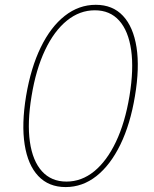

<svg xmlns="http://www.w3.org/2000/svg" viewBox="-20 -757 630 787"><path d="M249 9.8Q179.7 9.8 137 -35.4Q94.2 -80.6 81.1 -164.3Q67.9 -248 86.9 -363.3Q106.4 -479.5 147.2 -563.2Q188 -647 245.6 -692.1Q303.2 -737.3 372.6 -737.3Q441.9 -737.3 484.1 -692.1Q526.4 -647 539.6 -563.2Q552.7 -479.5 533.2 -363.3Q514.2 -248 473.4 -164.3Q432.6 -80.6 375.5 -35.4Q318.4 9.8 249 9.8ZM252.4 -12.7Q314.5 -12.7 366.2 -54.9Q418 -97.2 455.3 -175.8Q492.7 -254.4 510.7 -363.3Q528.8 -473.1 517.6 -551.8Q506.3 -630.4 468.5 -672.6Q430.7 -714.8 368.7 -714.8Q306.6 -714.8 254.4 -672.6Q202.1 -630.4 164.8 -551.8Q127.4 -473.1 109.4 -363.3Q91.3 -254.4 102.5 -175.8Q113.8 -97.2 152.1 -54.9Q190.4 -12.7 252.4 -12.7Z"/></svg>

Font: Inter Thin
Style: Italic
Weight: 250
Italic angle: -9.3988°
Designer: Rasmus Andersson
Foundry: rsms
Version: Version 4.001;git-66647c0bb